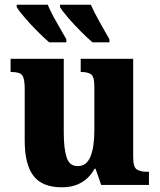

<svg xmlns="http://www.w3.org/2000/svg" viewBox="-20 -786 678 816"><path d="M243 10Q159 10 122 -39Q85 -88 85 -188V-409Q85 -452 74.5 -466Q64 -480 29 -480H25V-536H251V-222Q251 -155 263 -117.5Q275 -80 310 -80Q348 -80 364.5 -120.5Q381 -161 381 -230V-418Q381 -461 366.5 -470.5Q352 -480 326 -480H323V-536H546V-118Q546 -75 562 -65.5Q578 -56 603 -56H613V0H410L386 -69H382Q338 10 243 10ZM373 -606Q352 -624 323.5 -652.5Q295 -681 270 -710Q245 -739 235 -756V-766H366Q381 -732 403.5 -692.5Q426 -653 445 -619V-606ZM189 -606Q168 -624 139.5 -652.5Q111 -681 86 -710Q61 -739 51 -756V-766H183Q197 -732 220 -692.5Q243 -653 262 -619V-606Z"/></svg>

Font: Noto Serif SemiCondensed ExtraBold
Style: Regular
Weight: 800
Width: 4
Designer: Monotype Design Team
Foundry: Monotype Imaging Inc.
Version: Version 2.015